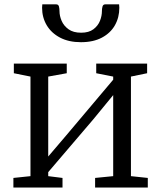

<svg xmlns="http://www.w3.org/2000/svg" viewBox="-20 -840 722 860"><path d="M40 0V-43L116.5 -51V-497L42 -512V-555H279V-512L196 -497V-139L277 -234L487 -483V-497L411 -512V-555H639V-512L566.5 -497V-51L642 -43V0H406V-43L487 -51V-414L397.5 -305L196 -69V-51L260 -43V0ZM231.5 -820.5Q241.5 -820.5 244 -811Q246.5 -801.5 246.5 -790Q246.5 -769 256 -746.8Q265.5 -724.5 286.8 -709Q308 -693.5 343.5 -693.5Q378 -693.5 398.5 -709Q419 -724.5 427.8 -746.8Q436.5 -769 436.5 -790Q436.5 -801.5 439.2 -811Q442 -820.5 451.5 -820.5H513.5Q513.5 -816.5 514 -812.8Q514.5 -809 514.5 -805.5Q514.5 -762 494.8 -727Q475 -692 436.5 -671.5Q398 -651 342.5 -651Q288 -651 249 -671.5Q210 -692 189.2 -727Q168.5 -762 168.5 -805.5Q168.5 -809 169 -812.8Q169.5 -816.5 169.5 -820.5Z"/></svg>

Font: Merriweather 7pt Light
Style: Regular
Weight: 300
Designer: Eben Sorkin
Foundry: Eben Sorkin
Version: Version 2.200;gftools[0.9.31]